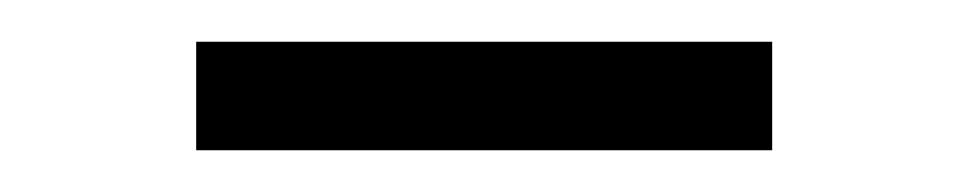

<svg xmlns="http://www.w3.org/2000/svg" viewBox="-20 -320 464 92"><path d="M74 -248H350V-300H74Z"/></svg>

Font: Poppy and Pepper Light
Style: Regular
Weight: 300
Designer: Thy Ha
Foundry: Thy Ha
Version: Version 0.001;Glyphs 3.2 (3227)